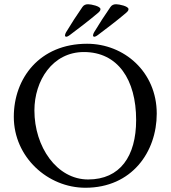

<svg xmlns="http://www.w3.org/2000/svg" viewBox="-20 -870 803 904"><path d="M292 -697C295 -697 301 -699 310 -706C350 -736 400 -774 440 -808C449 -816 453 -820 453 -827C453 -841 409 -850 395 -850C384 -850 375 -847 368 -837C341 -798 315 -758 291 -718C288 -713 286 -707 286 -703C286 -700 288 -697 292 -697ZM424 -697C427 -697 433 -699 442 -706C482 -736 532 -774 572 -808C581 -816 585 -820 585 -827C585 -841 541 -850 527 -850C516 -850 507 -847 500 -837C473 -798 447 -758 423 -718C420 -713 418 -707 418 -703C418 -700 420 -697 424 -697ZM45 -320C45 -130 205 14 382 14C601 14 718 -155 718 -335C718 -532 564 -664 390 -664C166 -664 45 -501 45 -320ZM375 -625C535 -625 621 -495 621 -305C621 -134 545 -25 395 -25C247 -25 142 -179 142 -350C142 -490 227 -625 375 -625Z"/></svg>

Font: EB Garamond 12
Style: Regular
Weight: 400
Version: Version 0.016+